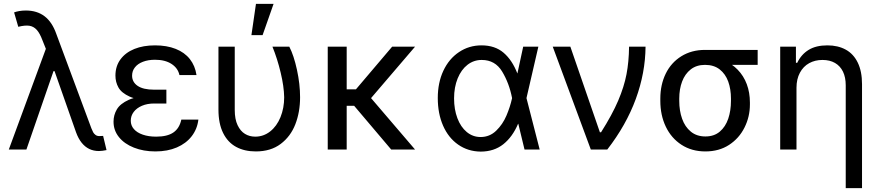

<svg xmlns="http://www.w3.org/2000/svg" viewBox="-20 -771 4532 990"><path d="M372.1 -88.9 246.1 -447.3 220.7 -508.8 199.2 -562.5Q185.5 -599.6 169.4 -617.2Q153.3 -634.8 131.3 -638.2Q109.4 -641.6 74.2 -632.8L52.7 -707Q62.5 -710.9 78.6 -713.9Q94.7 -716.8 113.3 -716.8Q170.9 -716.8 210 -687Q249 -657.2 270.5 -595.7L451.2 -109.4Q456.1 -96.7 460.4 -88.9Q464.8 -81.1 472.7 -75.2Q480.5 -69.3 492.2 -69.3Q502 -70.3 511.7 -70.3L529.3 2.9Q519.5 4.9 509.3 6.3Q499 7.8 490.2 7.8Q462.9 7.8 440.4 -2.9Q418 -13.7 400.9 -35.2Q383.8 -56.6 372.1 -88.9ZM232.4 -562.5 267.6 -404.3H255.9L116.2 0H25.4Z M837.9 -276.4V-237.3H774.4Q739.3 -237.3 711.9 -225.6Q684.6 -213.9 669.4 -193.8Q654.3 -173.8 654.3 -148.4Q654.3 -124 670.4 -105.5Q686.5 -86.9 716.3 -76.7Q746.1 -66.4 785.2 -66.4Q842.8 -66.4 874 -87.9Q905.3 -109.4 915 -154.3H1002.9Q997.1 -105.5 968.3 -68.4Q939.5 -31.2 891.6 -10.7Q843.8 9.8 781.2 9.8Q719.7 9.8 670.4 -9.8Q621.1 -29.3 593.3 -64Q565.4 -98.6 565.4 -143.6Q565.4 -177.7 582.5 -207Q599.6 -236.3 644 -256.3Q688.5 -276.4 765.6 -276.4ZM575.2 -380.9Q575.2 -429.7 601.1 -464.8Q627 -500 672.9 -518.6Q718.8 -537.1 779.3 -537.1Q839.8 -537.1 885.7 -519Q931.6 -501 959 -466.3Q986.3 -431.6 993.2 -383.8H905.3Q897.5 -419.9 864.3 -441.4Q831.1 -462.9 779.3 -462.9Q744.1 -462.9 717.3 -452.6Q690.4 -442.4 675.8 -423.8Q661.1 -405.3 661.1 -380.9Q661.1 -347.7 689.9 -328.1Q718.8 -308.6 774.4 -308.6H837.9V-253.9H765.6Q690.4 -253.9 648.4 -272.9Q606.4 -292 590.8 -319.8Q575.2 -347.7 575.2 -380.9Z M1190.4 -530.3V-204.1Q1190.4 -156.2 1205.1 -125.5Q1219.7 -94.7 1243.2 -80.6Q1266.6 -66.4 1295.9 -66.4Q1338.9 -66.4 1373 -93.3Q1407.2 -120.1 1426.3 -167Q1445.3 -213.9 1445.3 -269.5Q1444.3 -325.2 1427.2 -396.5Q1410.2 -467.8 1384.8 -530.3H1471.7Q1495.1 -485.4 1511.2 -411.1Q1527.3 -336.9 1527.3 -269.5Q1527.3 -193.4 1502.9 -130.4Q1478.5 -67.4 1427.2 -28.8Q1376 9.8 1298.8 9.8Q1240.2 9.8 1197.3 -13.7Q1154.3 -37.1 1130.4 -85.4Q1106.4 -133.8 1106.4 -206.1V-530.3ZM1299.8 -751H1390.6L1334 -589.8H1276.4Z M1767.6 0H1669.9V-530.3H1767.6ZM1859.4 -225.6H1736.3L1720.7 -310.5H1815.4L2002 -530.3H2120.1ZM1802.7 -229.5 1865.2 -297.9 2120.1 0H1997.1Z M2237.3 -265.6Q2237.3 -344.7 2266.1 -406.2Q2294.9 -467.8 2346.7 -502.4Q2398.4 -537.1 2462.9 -537.1Q2532.2 -537.1 2576.7 -499Q2621.1 -460.9 2647.5 -392.6H2679.7L2694.3 -266.6L2762.7 0H2684.6L2620.1 -266.6Q2605.5 -341.8 2569.3 -401.9Q2533.2 -461.9 2463.9 -461.9Q2422.9 -461.9 2390.6 -437Q2358.4 -412.1 2339.8 -366.7Q2321.3 -321.3 2321.3 -263.7Q2321.3 -207 2338.4 -161.6Q2355.5 -116.2 2386.7 -90.3Q2418 -64.5 2458 -64.5Q2504.9 -64.5 2538.6 -97.2Q2572.3 -129.9 2591.3 -174.8Q2610.4 -219.7 2620.1 -263.7L2677.7 -530.3H2755.9L2694.3 -263.7L2679.7 -132.8H2651.4Q2623 -65.4 2575.2 -27.3Q2527.3 10.7 2458 10.7Q2392.6 9.8 2342.3 -25.4Q2292 -60.5 2264.6 -123Q2237.3 -185.5 2237.3 -265.6Z M2830.1 -530.3H2920.9L3073.2 -88.9H3079.1Q3136.7 -179.7 3167.5 -252Q3198.2 -324.2 3210.4 -388.2Q3222.7 -452.1 3223.6 -530.3H3308.6Q3307.6 -395.5 3258.3 -260.7Q3209 -126 3111.3 0H3026.4Z M3615.2 -513.7Q3626 -512.7 3635.7 -507.3Q3645.5 -502 3658.2 -491.2Q3665 -486.3 3673.3 -481Q3681.6 -475.6 3691.4 -470.2Q3701.2 -464.8 3710.9 -460Q3752.9 -443.4 3783.7 -411.6Q3814.5 -379.9 3830.6 -336.9Q3846.7 -293.9 3846.7 -242.2V-232.4Q3846.7 -168.9 3818.8 -113.3Q3791 -57.6 3739.3 -23.9Q3687.5 9.8 3617.2 9.8Q3546.9 9.8 3494.1 -24.4Q3441.4 -58.6 3413.1 -117.7Q3384.8 -176.8 3384.8 -251V-262.7Q3384.8 -334 3412.6 -391.1Q3440.4 -448.2 3493.2 -481Q3545.9 -513.7 3615.2 -513.7ZM3617.2 -67.4Q3662.1 -67.4 3691.4 -92.3Q3720.7 -117.2 3734.9 -158.7Q3749 -200.2 3749 -251V-262.7Q3749 -311.5 3734.9 -350.6Q3720.7 -389.6 3690.9 -413.1Q3661.1 -436.5 3615.2 -436.5Q3571.3 -436.5 3541.5 -413.1Q3511.7 -389.6 3497.1 -350.6Q3482.4 -311.5 3482.4 -262.7V-251Q3482.4 -200.2 3497.1 -158.7Q3511.7 -117.2 3542 -92.3Q3572.3 -67.4 3617.2 -67.4ZM3886.7 -436.5H3615.2V-513.7H3886.7Z M4086.9 0H4002.9V-530.3H4084V-447.3H4090.8Q4111.3 -490.2 4149.4 -513.7Q4187.5 -537.1 4246.1 -537.1Q4300.8 -537.1 4340.8 -515.1Q4380.9 -493.2 4402.8 -448.2Q4424.8 -403.3 4424.8 -336.9V199.2H4340.8V-331.1Q4340.8 -372.1 4326.7 -401.4Q4312.5 -430.7 4285.6 -446.3Q4258.8 -461.9 4220.7 -461.9Q4182.6 -461.9 4152.3 -445.3Q4122.1 -428.7 4104.5 -396Q4086.9 -363.3 4086.9 -318.4Z"/></svg>

Font: WEMIX Pretendard Variable
Style: Regular
Weight: 400
Designer: Base glyphs from Inter by Rasmus Andersson; Hangeul glyphs from Noto Sans CJK(Source Han Sans) by Jang Soo-young and Kan
Foundry: Kil Hyung-jin
Version: Version 1.000;Glyphs 3.2 (3208)